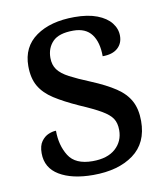

<svg xmlns="http://www.w3.org/2000/svg" viewBox="-68 -603 587 671"><g transform="rotate(-10 225.5 -267.5)"><path d="M210 10Q135 10 90 -17Q45 -44 45 -96Q45 -123 56 -138Q67 -153 81.5 -159Q96 -165 108 -165Q108 -113 131.5 -75.5Q155 -38 216 -38Q269 -38 297.5 -63.5Q326 -89 326 -129Q326 -154 315.5 -170Q305 -186 278.5 -201.5Q252 -217 203 -238Q152 -261 118.5 -282.5Q85 -304 68.5 -332.5Q52 -361 52 -404Q52 -472 103.5 -508.5Q155 -545 240 -545Q288 -545 320.5 -532.5Q353 -520 369.5 -499Q386 -478 386 -453Q386 -426 367.5 -409.5Q349 -393 314 -393Q314 -443 293 -471Q272 -499 228 -499Q177 -499 155 -476.5Q133 -454 133 -419Q133 -394 145.5 -377Q158 -360 185.5 -345.5Q213 -331 257 -313Q310 -291 343 -269Q376 -247 391.5 -218Q407 -189 407 -147Q407 -69 353 -29.5Q299 10 210 10Z"/></g></svg>

Font: Noto Serif Khojki
Style: Regular
Weight: 400
Designer: Juan Bruce
Version: Version 2.002